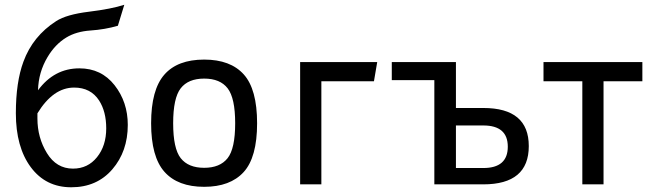

<svg xmlns="http://www.w3.org/2000/svg" viewBox="-20 -772 2743 804"><path d="M285.6 -65.9Q347.7 -65.9 386.2 -113.8Q424.8 -161.6 424.8 -234.4Q424.8 -304.7 395 -351.1Q359.9 -405.3 290.5 -405.3Q202.6 -405.3 136.7 -297.4V-275.9Q136.7 -195.8 176.5 -130.9Q216.3 -65.9 285.6 -65.9ZM278.3 12.2Q171.4 12.2 108.9 -72Q46.4 -156.2 46.4 -297.9Q46.4 -428.2 78.1 -513.7Q117.2 -620.6 215.3 -683.6Q258.3 -711.4 352.3 -722.9Q446.3 -734.4 500.5 -752L473.6 -664.1Q419.4 -648.4 359.1 -644.3Q298.8 -640.1 257.3 -614.7Q210.9 -586.4 179.2 -533.2Q141.1 -469.7 139.2 -394Q207 -485.8 312.5 -485.8Q404.3 -485.8 459.7 -415.3Q515.1 -344.7 515.1 -249Q515.1 -138.2 450.4 -63Q385.7 12.2 278.3 12.2Z M835 10.3Q724.6 10.3 668.7 -52.5Q612.8 -115.2 612.8 -255.9Q612.8 -396 668 -459.2Q723.1 -522.5 835 -522.5Q944.8 -522.5 1000.7 -460.4Q1056.6 -398.4 1056.6 -255.9Q1056.6 -112.8 1000.2 -51.3Q943.8 10.3 835 10.3ZM835 -69.3Q900.9 -69.3 932.9 -109.4Q964.8 -149.4 964.8 -255.9Q964.8 -361.3 933.3 -402.1Q901.9 -442.9 835 -442.9Q768.1 -442.9 736.6 -402.1Q705.1 -361.3 705.1 -255.9Q705.1 -149.9 736.8 -109.6Q768.6 -69.3 835 -69.3Z M1325.7 0H1236.8V-512.2H1559.6L1545.9 -431.6H1325.7Z M1803.7 -226.6V-436.5H1620.6V-512.2H1889.2V-226.6ZM2003.9 0H1798.8V-512.2H1889.2V-319.8H2003.9Q2194.3 -319.8 2194.3 -160.2Q2194.3 0 2003.9 0ZM2003.9 -68.4Q2106.4 -68.4 2106.4 -157.7Q2106.4 -246.6 2003.9 -246.6H1889.2V-68.4Z M2507.3 0H2418.5V-431.6H2255.9V-512.2H2669.9V-431.6H2507.3Z"/></svg>

Font: Cadman
Style: Regular
Weight: 400
Designer: Paul James MIller
Foundry: High-Logic / Made with FontCreator
Version: Version 2.114;March 28, 2021;FontCreator 13.0.0.2683 64-bit